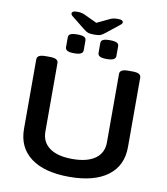

<svg xmlns="http://www.w3.org/2000/svg" viewBox="-105 -1093 1030 1186"><g transform="rotate(10 410.0 -499.5)"><path d="M410 7Q254 7 169 -56.5Q84 -120 84 -237V-673Q84 -687 96.5 -694.5Q109 -702 138 -702H163Q192 -702 204.5 -694.5Q217 -687 217 -673V-243Q217 -177 267 -141Q317 -105 410 -105Q503 -105 553 -141Q603 -177 603 -243V-673Q603 -687 615.5 -694.5Q628 -702 657 -702H683Q711 -702 723.5 -694.5Q736 -687 736 -673V-237Q736 -120 651 -56.5Q566 7 410 7ZM512 -750Q482 -750 469 -757Q456 -764 456 -779V-840Q456 -855 469 -861.5Q482 -868 512 -868Q541 -868 554.5 -861.5Q568 -855 568 -840V-779Q568 -764 554.5 -757Q541 -750 512 -750ZM308 -750Q278 -750 265 -757Q252 -764 252 -779V-840Q252 -855 265 -861.5Q278 -868 308 -868Q337 -868 350 -861.5Q363 -855 363 -840V-779Q363 -764 350 -757Q337 -750 308 -750ZM536 -1006Q557 -1006 564 -1001Q571 -996 571 -991Q571 -987 568 -982Q565 -977 553 -968L475 -906Q461 -895 449 -890Q437 -885 410 -885Q382 -885 369.5 -890Q357 -895 344 -906L266 -968Q254 -977 251.5 -982Q249 -987 249 -991Q249 -996 256 -1001Q263 -1006 284 -1006Q310 -1006 329 -997L410 -959L492 -998Q510 -1006 536 -1006Z"/></g></svg>

Font: Asap Expanded SemiBold
Style: Regular
Weight: 600
Width: 7
Designer: Pablo Cosgaya
Foundry: Omnibus-Type
Version: Version 3.001; ttfautohint (v1.8.4.7-5d5b)